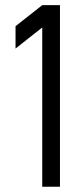

<svg xmlns="http://www.w3.org/2000/svg" viewBox="-20 -710 313 730"><path d="M140.6 -605.5 39.1 -525.4V-610.4L140.6 -690.4H208V0H140.6Z"/></svg>

Font: Altinn-DIN Condensed
Style: Regular
Weight: 400
Width: 3
Designer: Charles Nix
Foundry: Altinn
Version: Version 2.00